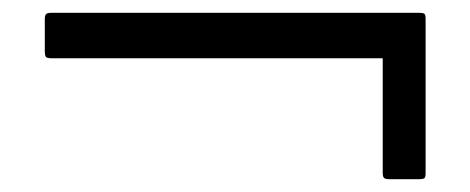

<svg xmlns="http://www.w3.org/2000/svg" viewBox="-20 -385 735 300"><path d="M589 -105Q582 -105 580 -107Q578 -109 578 -115V-294H60Q53 -294 51.5 -296.5Q50 -299 50 -304V-355Q50 -361 52 -363Q54 -365 61 -365H635Q641 -365 643 -363.5Q645 -362 645 -356V-114Q645 -108 643 -106.5Q641 -105 635 -105Z"/></svg>

Font: Glory Thin SemiBold
Style: Regular
Weight: 600
Version: Version 1.011